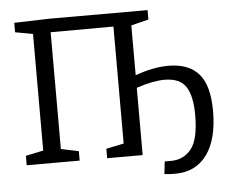

<svg xmlns="http://www.w3.org/2000/svg" viewBox="-55 -763 1126 932"><g transform="rotate(-5 508.5 -297.5)"><path d="M971 -183Q971 -46 916.5 29Q862 104 761 104Q736 104 709 101L716 40H747Q808 40 845.5 -6.5Q883 -53 883 -172Q883 -264 853.5 -309.5Q824 -355 749 -355Q693 -355 612 -328V0H439V-46L525 -64V-634L219 -633V-64L305 -46V0H47V-46L133 -64V-632L47 -648V-694L219 -699H697V-653L612 -632V-389Q699 -421 774 -421Q872 -421 921.5 -365Q971 -309 971 -183Z"/></g></svg>

Font: Bitter Pro
Style: Regular
Weight: 400
Designer: Sol Matas, and Bitter project Authors
Foundry: Sol Matas
Version: Version 1.010